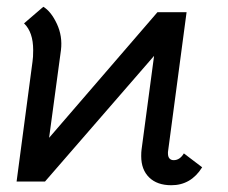

<svg xmlns="http://www.w3.org/2000/svg" viewBox="-20 -536 673 567"><path d="M445 -500H531L476 -87V-83Q476 -73 480.5 -68Q485 -63 493 -63Q511 -63 523 -83L577 -42Q544 11 486 11Q444 11 420.5 -12Q397 -35 397 -75Q397 -87 398 -94L435 -371L113 0H29L76 -354Q78 -366 78 -388Q78 -441 51 -467L108 -516Q131 -502 148 -465.5Q165 -429 160 -388L125 -129Z"/></svg>

Font: Bellota
Style: Bold Italic
Weight: 700
Italic angle: -7.5°
Designer: Kemie Guaida
Foundry: Kemie Guaida
Version: Version 4.001